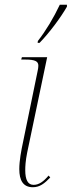

<svg xmlns="http://www.w3.org/2000/svg" viewBox="-20 -776 301 806"><path d="M139 -604 138 -596H146C188 -639 236 -704 261 -748V-756H231C205 -701 172 -646 139 -604ZM118 10C147 10 167 -6 191 -31L184 -39C162 -13 143 0 121 0C97 0 86 -21 86 -62C86 -77 87 -100 94 -135L178 -536H72L69 -526H86C129 -526 141 -518 141 -500C141 -494 140 -487 138 -478L77 -181C69 -144 61 -101 61 -66C61 -19 77 10 118 10Z"/></svg>

Font: Noto Serif Display Condensed Thin
Style: Italic
Weight: 100
Width: 3
Italic angle: -12°
Designer: Monotype Design Team
Foundry: Monotype Imaging Inc.
Version: Version 2.009